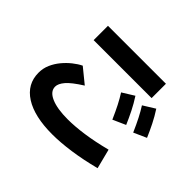

<svg xmlns="http://www.w3.org/2000/svg" viewBox="-168 -1017 1335 1335"><g transform="rotate(45 500.0 -349.0)"><path d="M783 -753V-612H213V-753ZM825 -147 862 -2Q750 27 651 41Q552 55 472 55Q297 55 199.5 -7Q102 -69 102 -181Q102 -225 119 -263.5Q136 -302 163 -334.5Q190 -367 222 -392.5Q254 -418 285 -433L393 -345Q312 -294 282 -258.5Q252 -223 252 -194Q252 -147 311.5 -121Q371 -95 474 -95Q545 -95 632.5 -107.5Q720 -120 825 -147ZM862 -352Q837 -409 815.5 -451Q794 -493 771 -529L858 -583Q888 -537 912 -489Q936 -441 956 -394ZM696 -313Q671 -370 649.5 -412Q628 -454 605 -490L692 -544Q722 -498 746 -450Q770 -402 790 -355Z"/></g></svg>

Font: Murecho Thin
Style: Bold
Weight: 700
Version: Version 1.010